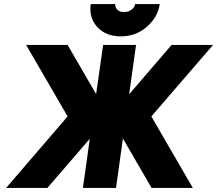

<svg xmlns="http://www.w3.org/2000/svg" viewBox="-20 -920 1063 940"><path d="M108 -700 311 -350 10 0H212L514 -350L311 -700ZM1023 -700H820L519 -350L722 0H924L721 -350ZM485 -700 447 -435H403L379 -265H423L386 0H548L585 -265H629L653 -435H609L646 -700ZM424 -900Q415 -833 456 -788Q498 -742 571 -742Q645 -742 698 -788Q753 -836 762 -900H641Q640 -884 623 -872Q608 -861 587 -861Q566 -861 555 -872Q543 -884 544 -900Z"/></svg>

Font: Unageo
Style: Black-Italic
Weight: 900
Designer: Richard Sepsi
Foundry: Richard Sepsi
Version: Version 2.000